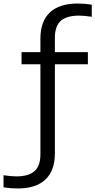

<svg xmlns="http://www.w3.org/2000/svg" viewBox="-111 -838 540 1088"><path d="M200 -624.5V-542.5H387V-474H200V31.5Q200 129 146.2 179.5Q92.5 230 -11 230Q-51.5 230 -91 223.5V155Q-47.5 161.5 -19 161.5Q51 161.5 84.5 131.8Q118 102 118 36.5V-474H11V-542.5H118V-619.5Q118 -717 171.8 -767.5Q225.5 -818 329 -818Q369.5 -818 409 -811.5V-743Q365.5 -749.5 337 -749.5Q267 -749.5 233.5 -719.8Q200 -690 200 -624.5Z"/></svg>

Font: Encode Sans Semi Expanded
Style: Regular
Weight: 400
Width: 6
Designer: Multiple Designers
Foundry: Impallari Type
Version: Version 2.000